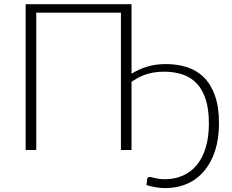

<svg xmlns="http://www.w3.org/2000/svg" viewBox="-20 -728 1124 932"><path d="M618.5 -370Q652.5 -391.5 693.5 -404.2Q734.5 -417 785.5 -417Q840.5 -417 887.5 -402Q934.5 -387 969 -353.2Q1003.5 -319.5 1023.2 -264.5Q1043 -209.5 1043 -130Q1043 -54 1023.8 4.5Q1004.5 63 970 103.2Q935.5 143.5 888 164.2Q840.5 185 784 185Q761.5 185 738.5 181.5Q715.5 178 691 170.5Q692 163.5 692.8 156.5Q693.5 149.5 694 142.5Q695 138 697.8 134.5Q700.5 131 707.5 131Q712 131 718.2 132.8Q724.5 134.5 733.2 136.5Q742 138.5 753.2 140.2Q764.5 142 779.5 142Q827 142 866.5 125Q906 108 934.2 74.2Q962.5 40.5 978.2 -10.5Q994 -61.5 994 -129Q994 -198.5 978.2 -246.5Q962.5 -294.5 933.8 -324.2Q905 -354 865 -367Q825 -380 776.5 -380Q745.5 -380 721 -375.2Q696.5 -370.5 677.5 -363Q658.5 -355.5 644 -347Q629.5 -338.5 618.5 -331V0H567V-666.5H156V0H104.5V-707.5H618.5Z"/></svg>

Font: Lato 2
Style: Regular
Weight: 300
Designer: Lukasz Dziedzic with Adam Twardoch and Botio Nikoltchev
Foundry: tyPoland Lukasz Dziedzic
Version: Version 2.015; 2015-08-06; http://www.latofonts.com/